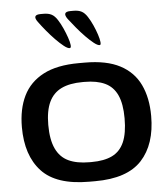

<svg xmlns="http://www.w3.org/2000/svg" viewBox="-59 -937 877 1000"><g transform="rotate(-5 379.5 -437.0)"><path d="M367 10Q195 10 118.5 -72.5Q42 -155 42 -303Q42 -398 75.5 -466.5Q109 -535 180.5 -572.5Q252 -610 367 -610H398Q511 -610 581.5 -573Q652 -536 685 -467Q718 -398 718 -303Q718 -155 642 -72.5Q566 10 398 10ZM377 -91H388Q454 -91 496 -111.5Q538 -132 558.5 -178.5Q579 -225 579 -303Q579 -379 558 -424.5Q537 -470 494.5 -490Q452 -510 388 -510H377Q310 -510 266.5 -489Q223 -468 201.5 -422.5Q180 -377 180 -303Q180 -226 202 -179Q224 -132 267.5 -111.5Q311 -91 377 -91ZM326 -692Q334 -692 332.5 -707.5Q331 -723 322.5 -747.5Q314 -772 302.5 -797.5Q291 -823 278 -843Q264 -865 247.5 -873.5Q231 -882 206 -882H191Q143 -882 173 -842Q189 -820 210.5 -794Q232 -768 254.5 -745Q277 -722 296 -707Q315 -692 326 -692ZM483 -694Q490 -694 488.5 -709.5Q487 -725 479 -749.5Q471 -774 459.5 -799.5Q448 -825 435 -845Q421 -867 404.5 -875.5Q388 -884 363 -884H347Q300 -884 329 -844Q346 -822 367.5 -796Q389 -770 411.5 -747Q434 -724 453 -709Q472 -694 483 -694Z"/></g></svg>

Font: Red Rose SemiBold
Style: Regular
Weight: 600
Designer: Jaikishan Patel
Version: Version 2.000